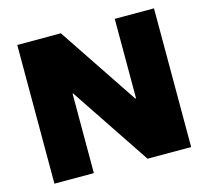

<svg xmlns="http://www.w3.org/2000/svg" viewBox="-101 -818 1016 936"><g transform="rotate(-15 407.0 -350.0)"><path d="M752 -700V0H532L264 -401H261V0H62V-700H282L550 -299H554V-700Z"/></g></svg>

Font: Pathway Extreme ExtraBold
Style: Regular
Weight: 800
Designer: Eduardo Rodriguez Tunni
Foundry: Eduardo Rodriguez Tunni
Version: Version 1.001;gftools[0.9.26]